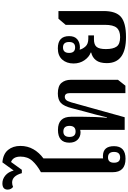

<svg xmlns="http://www.w3.org/2000/svg" viewBox="214 -1304 1070 1600"><g transform="rotate(-90 749.0 -504.0)"><path d="M226 7Q331 7 331 -89Q331 -178 254 -181Q239 -182 229 -180V-677Q277 -712 305 -760.5Q333 -809 333 -869Q333 -931 299.5 -972Q266 -1013 196 -1019L128 -925Q116 -970 86.5 -994.5Q57 -1019 21 -1019Q-31 -1019 -31 -975Q-31 -948 -9 -930Q9 -938 28 -938Q83 -938 106 -857H134L199 -947Q244 -930 244 -868Q244 -809 208.5 -769.5Q173 -730 114 -698V-100Q114 7 226 7ZM237 -38Q193 -38 193 -89Q193 -139 237 -139Q283 -139 283 -89Q283 -38 237 -38Z M884 -56V-449Q884 -496 858.5 -526.5Q833 -557 770 -557Q718 -557 691 -531.5Q664 -506 647 -439L620 -336Q606 -284 594.5 -242.5Q583 -201 571 -148H567Q572 -192 574 -247.5Q576 -303 576 -346V-446Q576 -556 467 -556Q360 -556 360 -461Q360 -417 384.5 -392.5Q409 -368 445 -368Q457 -368 467 -371V0H572L696 -445Q706 -479 717 -489Q728 -499 742 -499Q773 -499 773 -457V6H835ZM453 -409Q408 -409 408 -460Q408 -511 453 -511Q500 -511 500 -460Q500 -409 453 -409Z M1457 -176V-552H1393L1342 -492V-165Q1342 -95 1317.5 -66.5Q1293 -38 1240 -38Q1182 -38 1161 -67Q1140 -96 1140 -157Q1140 -211 1158 -233.5Q1176 -256 1221 -256H1254V-303H1228Q1183 -303 1162 -326.5Q1141 -350 1135 -375Q1142 -373 1153 -373Q1195 -373 1221.5 -395Q1248 -417 1248 -463Q1248 -557 1146 -557Q1085 -557 1052.5 -520.5Q1020 -484 1020 -426Q1020 -375 1046.5 -336Q1073 -297 1111 -283V-279Q1071 -270 1047 -239Q1023 -208 1023 -149Q1023 11 1240 11Q1358 11 1407.5 -30.5Q1457 -72 1457 -176ZM1154 -413Q1108 -413 1108 -463Q1108 -514 1154 -514Q1199 -514 1199 -463Q1199 -413 1154 -413Z"/></g></svg>

Font: Noto Serif Thai SemiCondensed Semi
Style: Regular
Weight: 600
Width: 4
Designer: Monotype Design Team
Foundry: Monotype Imaging Inc.
Version: Version 1.901